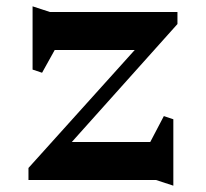

<svg xmlns="http://www.w3.org/2000/svg" viewBox="-20 -569 651 607"><path d="M455 -120 498 -202 528 -192V18L473 0H70V-38L406 -411H153L113 -339L83 -349V-549L138 -531H541V-493L207 -120Z"/></svg>

Font: Inknut Antiqua
Style: Regular
Weight: 400
Designer: Claus Eggers Sørensen
Foundry: Claus Eggers Sørensen
Version: Version 1.003; ttfautohint (v1.8.2) -l 8 -r 50 -G 200 -x 14 